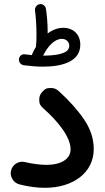

<svg xmlns="http://www.w3.org/2000/svg" viewBox="-20 -857 506 927"><path d="M33.2 -32.7C32.2 -28.3 31.7 -24.4 31.7 -20.5C31.7 -0.5 45.4 26.4 75.2 33.7C118.7 44.4 159.2 49.8 196.3 49.8C334.5 49.8 432.6 -24.4 432.6 -137.2C432.6 -186.5 417 -234.9 385.3 -281.2C353.5 -327.6 312.5 -373 262.2 -418.5C252 -427.7 240.2 -432.1 226.6 -432.1C225.1 -432.1 219.7 -431.6 211.4 -431.2C203.1 -430.7 193.8 -424.3 183.6 -413.1C174.3 -402.8 169.4 -391.1 169.4 -377C169.4 -375.5 169.9 -371.1 170.4 -362.8C170.9 -354.5 176.8 -345.2 188 -335C258.3 -272.5 320.8 -197.3 320.8 -135.7C320.8 -89.4 275.4 -61 203.6 -61C173.8 -61 134.3 -66.4 99.6 -74.7C95.2 -75.7 91.3 -76.2 87.4 -76.2C66.4 -76.2 39.6 -62 33.2 -32.7ZM71.8 -572.3C71.3 -570.8 71.3 -569.8 71.3 -568.4C71.3 -557.1 80.1 -544.4 94.2 -542C127.9 -537.6 158.7 -535.2 187 -535.2C285.2 -535.2 367.7 -562 367.7 -641.1C367.7 -691.4 333.5 -722.7 285.2 -722.7C259.3 -722.7 233.9 -713.4 210 -695.3V-710.4C210 -742.2 206.5 -783.7 202.1 -813C200.2 -827.1 188.5 -837.4 175.3 -837.4C173.8 -837.4 172.9 -837.4 171.4 -836.9C159.2 -835 148.9 -822.8 148.9 -811V-807.6C152.8 -778.8 156.2 -731.4 156.2 -690.9C156.2 -668.9 155.8 -649.9 153.8 -634.8C153.3 -632.8 153.3 -631.3 153.3 -630.4C147 -620.1 141.1 -608.9 135.7 -596.7C134.8 -594.7 134.3 -592.8 133.8 -590.8C123.5 -591.8 112.3 -593.3 101.1 -594.7C99.6 -595.2 97.7 -595.2 96.2 -595.2C85.9 -595.2 73.2 -587.4 71.8 -572.3ZM278.8 -669.4C300.3 -669.4 314.5 -653.8 314.5 -636.2C314.5 -623 308.1 -612.8 295.4 -606C270 -592.3 229.5 -588.4 190.9 -588.4H188C211.4 -634.8 243.7 -669.4 278.8 -669.4Z"/></svg>

Font: Mikhak SemiBold
Style: Regular
Weight: 600
Designer: Amin Abedi
Version: Version 3.2